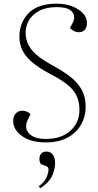

<svg xmlns="http://www.w3.org/2000/svg" viewBox="-20 -764 537 1049"><path d="M448 -179Q448 -128 423.5 -84Q399 -40 350.5 -13Q302 14 230 14Q149 14 100.5 -20.5Q52 -55 52 -103Q52 -130 66.5 -144.5Q81 -159 101 -159Q115 -159 125.5 -154.5Q136 -150 147 -141L132 -110Q111 -66 138 -35.5Q165 -5 231 -5Q315 -5 364.5 -49.5Q414 -94 414 -164Q414 -210 397 -243.5Q380 -277 344.5 -304.5Q309 -332 254 -360Q188 -395 151.5 -427.5Q115 -460 100.5 -493.5Q86 -527 86 -563Q86 -641 136.5 -692.5Q187 -744 290 -744Q336 -744 373 -730Q410 -716 432.5 -692.5Q455 -669 455 -638Q455 -614 443 -601Q431 -588 411 -588Q395 -588 383 -595Q371 -602 362 -611L377 -639Q395 -673 374.5 -699Q354 -725 289 -725Q232 -725 194.5 -705Q157 -685 138.5 -653.5Q120 -622 120 -586Q120 -534 152.5 -492.5Q185 -451 268 -406Q320 -378 360.5 -347.5Q401 -317 424.5 -277Q448 -237 448 -179ZM200 265 192 254Q225 229 235 204Q245 179 245 160Q245 148 231 143L203 133Q190 109 198.5 86.5Q207 64 234 64Q256 64 268.5 81Q281 98 281 126Q281 158 266 194Q251 230 200 265Z"/></svg>

Font: Literata 72pt ExtraLight
Style: Italic
Weight: 200
Italic angle: -2°
Designer: Latin by Veronika Burian and Jose Scaglione. Greek by Irene Vlachou. Cyrillic by Vera Evstafieva
Foundry: TypeTogether
Version: Version 3.002